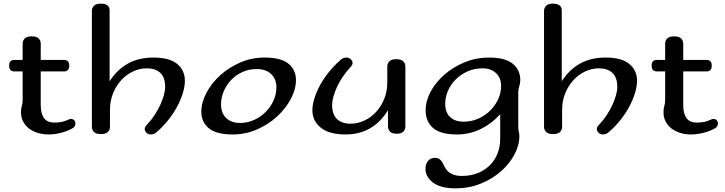

<svg xmlns="http://www.w3.org/2000/svg" viewBox="-20 -722 3970 1051"><path d="M246 14Q213 14 185 5Q157 -4 137 -20Q117 -36 106 -58Q95 -80 95 -106Q95 -129 99.5 -142.5Q104 -156 104 -175V-331H59Q30 -331 30 -363Q30 -394 59 -394H104V-483Q104 -500 115.5 -511.5Q127 -523 153 -523Q180 -523 191.5 -511.5Q203 -500 203 -483V-394H330Q359 -394 359 -363Q359 -331 330 -331H203V-147Q203 -51 276 -51Q302 -51 319.5 -55Q337 -59 354 -67Q362 -71 368 -71Q379 -71 386 -64Q393 -57 393 -46Q393 -29 376 -19Q349 -4 314 5Q279 14 246 14Z M580 -277Q620 -340 679.5 -373.5Q739 -407 820 -407Q908 -407 950 -372Q992 -337 992 -280Q992 -249 981 -213Q970 -177 950.5 -140Q931 -103 903 -67.5Q875 -32 842 -3Q831 8 822.5 11Q814 14 804 14Q791 14 781.5 4.5Q772 -5 772 -15Q772 -20 774 -25.5Q776 -31 784 -39Q808 -64 826.5 -92.5Q845 -121 857.5 -148.5Q870 -176 877 -201Q884 -226 884 -246Q884 -298 857.5 -323Q831 -348 783 -348Q745 -348 708.5 -331Q672 -314 644 -283.5Q616 -253 599 -211.5Q582 -170 582 -121V-28Q582 -11 570.5 0.5Q559 12 532 12Q506 12 494.5 0.5Q483 -11 483 -28V-662Q483 -679 494.5 -690.5Q506 -702 531 -702Q580 -702 580 -665Z M1427 -407Q1519 -407 1559.5 -373Q1600 -339 1600 -284Q1600 -233 1572 -180.5Q1544 -128 1497 -84.5Q1450 -41 1387 -13.5Q1324 14 1254 14Q1163 14 1122.5 -20.5Q1082 -55 1082 -110Q1082 -161 1110 -214Q1138 -267 1185.5 -310Q1233 -353 1295.5 -380Q1358 -407 1427 -407ZM1385 -344Q1343 -344 1307.5 -328Q1272 -312 1246 -285Q1220 -258 1205 -223Q1190 -188 1190 -151Q1190 -103 1218 -76Q1246 -49 1294 -49Q1335 -49 1371 -65.5Q1407 -82 1434 -109Q1461 -136 1477 -171Q1493 -206 1493 -244Q1493 -289 1464.5 -316.5Q1436 -344 1385 -344Z M2104 -119Q2063 -52 2004.5 -19Q1946 14 1872 14Q1781 14 1735.5 -23.5Q1690 -61 1690 -118Q1690 -148 1701 -183.5Q1712 -219 1731.5 -255Q1751 -291 1779 -326Q1807 -361 1840 -390Q1851 -401 1859.5 -404Q1868 -407 1878 -407Q1891 -407 1900.5 -397.5Q1910 -388 1910 -378Q1910 -373 1908 -367.5Q1906 -362 1898 -354Q1874 -328 1855.5 -300.5Q1837 -273 1824.5 -245.5Q1812 -218 1805 -193Q1798 -168 1798 -148Q1798 -96 1824.5 -70.5Q1851 -45 1899 -45Q1938 -45 1974.5 -62Q2011 -79 2038.5 -109Q2066 -139 2083 -180Q2100 -221 2100 -270V-358Q2100 -375 2111.5 -386.5Q2123 -398 2150 -398Q2176 -398 2187.5 -386.5Q2199 -375 2199 -358V-30Q2199 -13 2188 -1.5Q2177 10 2152 10Q2126 10 2115 -1.5Q2104 -13 2104 -30Z M2817 -27Q2817 -11 2820 0Q2823 11 2823 23Q2823 74 2795.5 125Q2768 176 2721 217Q2674 258 2610.5 283.5Q2547 309 2474 309Q2392 309 2350.5 277.5Q2309 246 2309 202Q2309 175 2323.5 158.5Q2338 142 2359 142Q2377 142 2386.5 149.5Q2396 157 2402 168Q2408 179 2414 191.5Q2420 204 2431 215Q2442 226 2460.5 233.5Q2479 241 2510 241Q2556 241 2594 226Q2632 211 2659.5 184.5Q2687 158 2702.5 120.5Q2718 83 2718 38V-97Q2673 -46 2612 -16Q2551 14 2482 14Q2391 14 2350.5 -21.5Q2310 -57 2310 -118Q2310 -170 2338 -221.5Q2366 -273 2414 -314.5Q2462 -356 2524.5 -381.5Q2587 -407 2656 -407Q2746 -407 2787 -373Q2828 -339 2828 -284Q2828 -267 2822.5 -250Q2817 -233 2817 -219ZM2621 -348Q2577 -348 2540 -331.5Q2503 -315 2475.5 -288Q2448 -261 2432.5 -226Q2417 -191 2417 -154Q2417 -107 2443.5 -81.5Q2470 -56 2519 -56Q2561 -56 2598 -72.5Q2635 -89 2662.5 -116Q2690 -143 2706.5 -178Q2723 -213 2723 -251Q2723 -295 2695.5 -321.5Q2668 -348 2621 -348Z M3055 -277Q3095 -340 3154.5 -373.5Q3214 -407 3295 -407Q3383 -407 3425 -372Q3467 -337 3467 -280Q3467 -249 3456 -213Q3445 -177 3425.5 -140Q3406 -103 3378 -67.5Q3350 -32 3317 -3Q3306 8 3297.5 11Q3289 14 3279 14Q3266 14 3256.5 4.5Q3247 -5 3247 -15Q3247 -20 3249 -25.5Q3251 -31 3259 -39Q3283 -64 3301.5 -92.5Q3320 -121 3332.5 -148.5Q3345 -176 3352 -201Q3359 -226 3359 -246Q3359 -298 3332.5 -323Q3306 -348 3258 -348Q3220 -348 3183.5 -331Q3147 -314 3119 -283.5Q3091 -253 3074 -211.5Q3057 -170 3057 -121V-28Q3057 -11 3045.5 0.5Q3034 12 3007 12Q2981 12 2969.5 0.5Q2958 -11 2958 -28V-662Q2958 -679 2969.5 -690.5Q2981 -702 3006 -702Q3055 -702 3055 -665Z M3763 14Q3730 14 3702 5Q3674 -4 3654 -20Q3634 -36 3623 -58Q3612 -80 3612 -106Q3612 -129 3616.5 -142.5Q3621 -156 3621 -175V-331H3576Q3547 -331 3547 -363Q3547 -394 3576 -394H3621V-483Q3621 -500 3632.5 -511.5Q3644 -523 3670 -523Q3697 -523 3708.5 -511.5Q3720 -500 3720 -483V-394H3847Q3876 -394 3876 -363Q3876 -331 3847 -331H3720V-147Q3720 -51 3793 -51Q3819 -51 3836.5 -55Q3854 -59 3871 -67Q3879 -71 3885 -71Q3896 -71 3903 -64Q3910 -57 3910 -46Q3910 -29 3893 -19Q3866 -4 3831 5Q3796 14 3763 14Z"/></svg>

Font: Sofadi One
Style: Regular
Weight: 400
Designer: Botjo Nikoltchev
Foundry: Botjo Nikoltchev
Version: Version 1.002